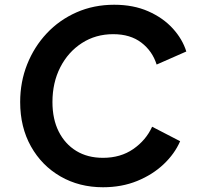

<svg xmlns="http://www.w3.org/2000/svg" viewBox="-20 -777 830 809"><path d="M414 12Q314 12 235 -33.5Q156 -79 110.5 -160Q65 -241 65 -347Q65 -432 94.5 -506Q124 -580 177 -636.5Q230 -693 302.5 -725Q375 -757 461 -757Q542 -757 604.5 -729.5Q667 -702 708 -657Q749 -612 765 -560L640 -505Q622 -562 575.5 -597.5Q529 -633 457 -633Q383 -633 325 -595.5Q267 -558 234 -493.5Q201 -429 201 -347Q201 -275 227.5 -222.5Q254 -170 301.5 -141Q349 -112 414 -112Q488 -112 541.5 -149Q595 -186 621 -243L739 -182Q716 -129 669.5 -85Q623 -41 558 -14.5Q493 12 414 12Z"/></svg>

Font: Plus Jakarta Sans
Style: Bold Italic
Weight: 700
Italic angle: -8°
Designer: Gumpita Rahayu
Foundry: Tokotype
Version: Version 2.071; ttfautohint (v1.8.4.7-5d5b);gftools[0.9.29]